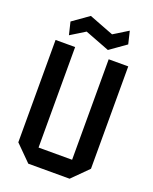

<svg xmlns="http://www.w3.org/2000/svg" viewBox="-163 -981 850 1070"><g transform="rotate(20 262.5 -446.5)"><path d="M47 -93V-700H163V-104H362V-700H478V-93L385 0H140ZM108 -750 90 -825 186 -893 332 -837 418 -890 436 -815 340 -747 194 -803Z"/></g></svg>

Font: Tektur SemiCondensed Medium
Style: Regular
Weight: 500
Width: 4
Designer: Adam Jagosz
Foundry: Adam Jagosz
Version: Version 1.005;gftools[0.9.30]